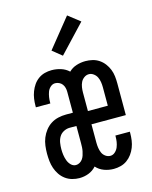

<svg xmlns="http://www.w3.org/2000/svg" viewBox="-116 -839 732 923"><g transform="rotate(-15 250.0 -377.5)"><path d="M164 8Q146 8 128 3Q110 -2 95 -13Q80 -24 69.5 -39.5Q59 -55 53 -72.5Q47 -90 45 -108.5Q43 -127 43 -146Q43 -165 45.5 -185Q48 -205 55.5 -223.5Q63 -242 75.5 -258Q88 -274 104.5 -284.5Q121 -295 140.5 -299.5Q160 -304 180 -304H214V-408Q214 -418 211.5 -428Q209 -438 203 -446Q197 -454 187.5 -458.5Q178 -463 168 -463Q155 -463 144.5 -453.5Q134 -444 129.5 -431.5Q125 -419 123 -406Q121 -393 121 -379V-375H49V-383Q49 -400 51.5 -417.5Q54 -435 60.5 -452Q67 -469 77 -483.5Q87 -498 101.5 -508.5Q116 -519 133 -523.5Q150 -528 168 -528Q191 -528 213.5 -521Q236 -514 253 -498Q269 -514 291 -521Q313 -528 336 -528Q353 -528 370.5 -524Q388 -520 403 -510Q418 -500 429 -485.5Q440 -471 446.5 -454.5Q453 -438 455 -420.5Q457 -403 457 -385V-227H286V-135Q286 -122 288 -109Q290 -96 295 -84.5Q300 -73 311 -65Q322 -57 335 -57Q348 -57 358.5 -66.5Q369 -76 374 -88.5Q379 -101 381 -114Q383 -127 383 -141V-145H455V-137Q455 -120 452.5 -102Q450 -84 443.5 -67.5Q437 -51 426.5 -36.5Q416 -22 401.5 -11.5Q387 -1 369.5 3.5Q352 8 335 8Q310 8 287 -0.5Q264 -9 248 -27Q232 -9 210 -0.5Q188 8 164 8ZM286 -293H385V-385Q385 -398 383 -411Q381 -424 375.5 -435.5Q370 -447 359 -455Q348 -463 336 -463Q323 -463 312 -455Q301 -447 295.5 -435.5Q290 -424 288 -411Q286 -398 286 -385ZM164 -57Q174 -57 183 -62.5Q192 -68 197.5 -76Q203 -84 206 -93.5Q209 -103 211 -112.5Q213 -122 213.5 -132Q214 -142 214 -152V-238H180Q165 -238 150.5 -230.5Q136 -223 128 -209.5Q120 -196 117.5 -180Q115 -164 115 -149Q115 -134 117 -120Q119 -106 124 -92Q129 -78 139.5 -67.5Q150 -57 164 -57ZM239 -581 192 -619 308 -763 367 -717Z"/></g></svg>

Font: HulyMono
Style: Regular
Weight: 400
Monospace: yes
Designer: Belleve Invis
Foundry: Belleve Invis
Version: Version 33.2.5; ttfautohint (v1.8.4)